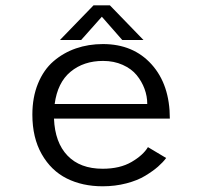

<svg xmlns="http://www.w3.org/2000/svg" viewBox="-20 -674 750 706"><path d="M507.5 -527H429.5L354.5 -612.5L278.5 -527H200.5L324 -654.5H384ZM591 -93Q579.5 -77.5 561 -61.2Q542.5 -45 514.2 -27.8Q486 -10.5 444.8 0.2Q403.5 11 357.5 11Q283 11 225.5 -17.8Q168 -46.5 133.5 -107Q99 -167.5 99 -252.5Q99 -316.5 119.8 -367Q140.5 -417.5 176.8 -448.8Q213 -480 259.2 -496Q305.5 -512 358.5 -512Q470 -512 537.2 -437.5Q604.5 -363 604.5 -238H178.5Q182 -150 228.2 -101.8Q274.5 -53.5 357.5 -53.5Q421 -53.5 463.8 -78.5Q506.5 -103.5 524 -133ZM359 -450Q287.5 -450 239.5 -410.2Q191.5 -370.5 181 -291.5H521.5Q521.5 -320 511.5 -347.2Q501.5 -374.5 482.5 -397.8Q463.5 -421 431.2 -435.5Q399 -450 359 -450Z"/></svg>

Font: League Mono Light
Style: Regular
Weight: 300
Width: 6
Designer: Tyler Finck
Foundry: The League of Moveable Type / Tyler Finck
Version: Version 2.210